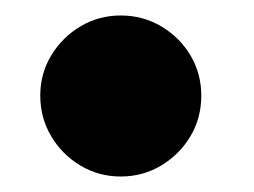

<svg xmlns="http://www.w3.org/2000/svg" viewBox="-20 -218 328 248"><path d="M136 10Q107.5 10 83.8 -4.2Q60 -18.5 46 -42.2Q32 -66 32 -94.5Q32 -123 46.2 -146.5Q60.5 -170 84 -184Q107.5 -198 136 -198Q164.5 -198 188.2 -184Q212 -170 226 -146.5Q240 -123 240 -94.5Q240 -65.5 226 -42Q212 -18.5 188.2 -4.2Q164.5 10 136 10Z"/></svg>

Font: Bodoni Moda 9pt ExtraBold
Style: Italic
Weight: 800
Italic angle: -13°
Designer: Owen Earl
Foundry: indestructible type
Version: Version 2.004